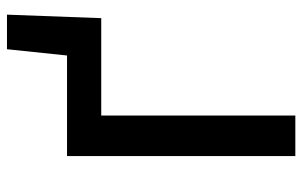

<svg xmlns="http://www.w3.org/2000/svg" viewBox="-178 -688 866 550"><g transform="rotate(-90 255.0 -413.0)"><path d="M83 0V-654H371L389 -826H488L478 -556H199V0Z"/></g></svg>

Font: Giro Sans Semibold
Style: Regular
Weight: 600
Designer: Paul D. Hunt
Foundry: Adobe Systems Incorporated
Version: Version 1.000;PS 1.0;hotconv 1.0.88;makeotf.lib2.5.647800